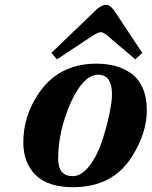

<svg xmlns="http://www.w3.org/2000/svg" viewBox="-20 -767 631 799"><path d="M194 -547 374 -720Q401 -747 422 -747Q439 -747 458 -719L572 -547L543 -520L430 -616Q411 -633 400 -633Q388 -633 362 -616L217 -520ZM77 -174Q77 -280 136 -371Q220 -502 381 -502Q423 -502 458 -493Q493 -484 524 -463Q555 -442 573 -402.5Q591 -363 591 -308Q591 -213 529 -115Q449 12 284 12Q180 12 128.5 -38.5Q77 -89 77 -174ZM222 -107Q222 -34 282 -34Q319 -34 351.5 -76Q384 -118 403.5 -176.5Q423 -235 434.5 -289Q446 -343 446 -374Q446 -456 389 -456Q327 -456 274 -339Q222 -220 222 -107Z"/></svg>

Font: Lingua Franca
Style: Bold Italic
Weight: 700
Italic angle: -13°
Version: Version 1.19